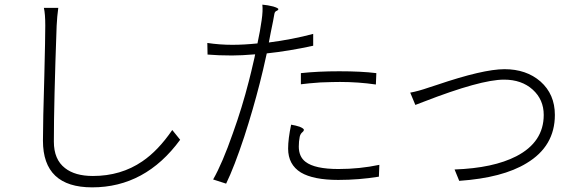

<svg xmlns="http://www.w3.org/2000/svg" viewBox="-20 -785 2480 827"><path d="M377 22Q165 22 165 -179Q165 -259 171 -461Q175 -623 175 -674.5Q175 -726 169 -751H200H231Q226 -715 224 -674Q212 -344 212 -175Q212 -98 260 -61Q303 -27 380 -27Q501 -27 593 -90Q661 -136 722 -225L756 -183Q606 22 377 22Z M954 6 898 -12Q938 -82 983 -211Q1023 -322 1052 -436Q1060 -466 1076 -536Q1078 -546 1079 -551Q1019 -546 979 -546Q921 -546 874 -550L873 -600Q926 -592 981 -592Q1031 -592 1089 -598Q1101 -654 1107 -698Q1113 -739 1110 -765Q1134 -763 1157 -757Q1180 -750 1179 -745Q1178 -741 1173 -739Q1164 -736 1162 -726Q1158 -702 1156 -693Q1153 -678 1146 -644Q1141 -616 1138 -602Q1239 -615 1329 -639V-588Q1224 -565 1129 -555Q1113 -481 1099 -427Q1070 -313 1032 -196Q989 -66 954 6ZM1437 -10Q1330 -10 1276 -42Q1221 -76 1221 -145Q1221 -187 1234 -248Q1253 -245 1271 -239Q1290 -231 1289 -225Q1288 -220 1283 -216Q1274 -209 1271 -196Q1267 -176 1267 -154Q1267 -110 1296 -88Q1336 -57 1438 -57Q1529 -57 1614 -75L1612 -24Q1526 -10 1437 -10ZM1599 -421Q1524 -432 1444 -432Q1417 -432 1361 -430Q1305 -426 1276 -422V-470Q1350 -478 1441 -478Q1537 -478 1601 -470Z M1958 -6 1938 -55Q2105 -61 2204 -112Q2322 -173 2322 -290Q2322 -356 2274.5 -399Q2227 -442 2151 -442Q2050 -442 1803 -346Q1777 -336 1769 -333L1747 -386Q1781 -392 1827 -408Q1837 -411 1861 -419Q2061 -487 2153 -487Q2247 -487 2308 -434Q2370 -379 2370 -290Q2370 -155 2248 -82Q2145 -19 1958 -6Z"/></svg>

Font: GenSekiGothic TW L
Style: Regular
Weight: 300
Version: Version 1.501;PS 1;hotconv 16.6.51;makeotf.lib2.5.65220